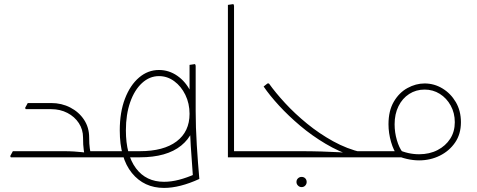

<svg xmlns="http://www.w3.org/2000/svg" viewBox="-20 -771 2339 941"><path d="M400 0V-30H504V0ZM504 0V-30Q516 -30 520 -26Q524 -22 524 -15Q524 -8 520 -4Q516 0 504 0ZM387 -97Q387 -136 366.5 -167.5Q346 -199 310.5 -217.5Q275 -236 231 -236H114V-247L116 -266H231Q282 -266 324.5 -244Q367 -222 392 -184Q417 -146 417 -97ZM33 0 30 -6 43 -30H145V0ZM43 0V-30H294Q319 -30 343.5 -28.5Q368 -27 384 -25Q400 -23 400 -23V0ZM106 -236 103 -242 116 -266H218V-236ZM396 0Q394 -13 390.5 -36Q387 -59 387 -97H417Q417 -64 420 -45Q423 -26 425 -14L410 0Z M784 150Q686 150 626.5 77Q567 4 567 -132Q567 -221 592.5 -287.5Q618 -354 661.5 -391Q705 -428 759 -428Q808 -428 849 -399.5Q890 -371 914.5 -322Q939 -273 939 -213Q939 -115 868 -57.5Q797 0 665 0H598V-30H665Q782 -30 845.5 -78Q909 -126 909 -213Q909 -264 888.5 -306Q868 -348 834 -373Q800 -398 759 -398Q713 -398 676 -364Q639 -330 618 -270Q597 -210 597 -132Q597 -12 646.5 54Q696 120 784 120Q819 120 857.5 110Q896 100 939 81L927 115Q921 36 915 -55.5Q909 -147 909 -227V-453L936 -457L939 -449V-227Q939 -149 944.5 -60Q950 29 957 106Q861 150 784 150ZM504 0V-30H598V0ZM504 0Q494 0 489 -5Q484 -10 484 -15Q484 -21 489 -25.5Q494 -30 504 -30Z M1127 0 1097 -1V-747L1124 -751L1127 -743ZM1097 0V-30H1213V0ZM1213 0V-30Q1225 -30 1229 -26Q1233 -22 1233 -15Q1233 -8 1229 -4Q1225 0 1213 0Z M1458 146Q1448 146 1440.5 138.5Q1433 131 1433 121Q1433 110 1440.5 103Q1448 96 1458 96Q1469 96 1476 103Q1483 110 1483 121Q1483 131 1476 138.5Q1469 146 1458 146Z M1712 0V-30H1798V0ZM1798 0V-30Q1810 -30 1814 -26Q1818 -22 1818 -15Q1818 -8 1814 -4Q1810 0 1798 0ZM1713 -4Q1642 -27 1575.5 -66.5Q1509 -106 1451.5 -154.5Q1394 -203 1348 -253Q1302 -303 1272 -347L1291 -362H1298Q1330 -317 1377.5 -265.5Q1425 -214 1485 -165Q1545 -116 1613 -78.5Q1681 -41 1754 -24ZM1213 0V-30H1452Q1505 -30 1555.5 -28.5Q1606 -27 1639.5 -25Q1673 -23 1673 -23L1707 -30H1766V-23L1759 0ZM1213 0Q1203 0 1198 -5Q1193 -10 1193 -15Q1193 -21 1198 -25.5Q1203 -30 1213 -30Z M2034 15Q2005 15 1974.5 8Q1944 1 1915 -12L1928 -39Q1954 -27 1980.5 -21Q2007 -15 2034 -15Q2085 -15 2124.5 -35.5Q2164 -56 2186.5 -91Q2209 -126 2209 -172Q2209 -217 2189 -253.5Q2169 -290 2135.5 -311Q2102 -332 2061 -332Q2019 -332 1985.5 -310.5Q1952 -289 1933 -250.5Q1914 -212 1914 -162Q1914 -122 1925 -84.5Q1936 -47 1953 -25L1930 -6Q1909 -32 1896.5 -75.5Q1884 -119 1884 -162Q1884 -228 1910 -272.5Q1936 -317 1977 -339.5Q2018 -362 2061 -362Q2108 -362 2148.5 -337.5Q2189 -313 2214 -270.5Q2239 -228 2239 -172Q2239 -114 2210.5 -72.5Q2182 -31 2135.5 -8Q2089 15 2034 15ZM1798 0V-30H1945V0ZM1798 0Q1788 0 1783 -5Q1778 -10 1778 -15Q1778 -21 1783 -25.5Q1788 -30 1798 -30Z"/></svg>

Font: Fustat ExtraLight
Style: Regular
Weight: 250
Designer: Mohamed Gaber, Khaled Hosny, Laura Garcia Mut
Foundry: Kief Type Foundry, Alif Type Foundry, Hard Type Foundry
Version: Version 1.007